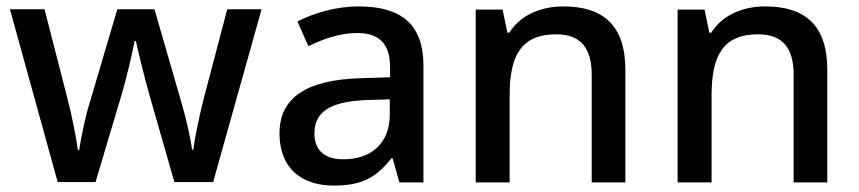

<svg xmlns="http://www.w3.org/2000/svg" viewBox="-20 -569 2681 599"><path d="M447 -270 524 -1H645L796 -540H689L617 -267C602 -209 587 -135 583 -102H579C575 -139 558 -209 546 -249L462 -540H346L260 -249C248 -213 232 -136 227 -101H223C218 -139 204 -211 189 -267L119 -540H11L160 -1H278L358 -269C374 -322 394 -408 400 -441H404C411 -408 432 -322 447 -270Z M1099 -549C1027 -549 959 -528 908 -502L942 -425C988 -447 1039 -466 1094 -466C1159 -466 1197 -437 1197 -358V-328L1105 -325C934 -320 852 -263 852 -153C852 -41 924 10 1021 10C1111 10 1154 -16 1201 -75H1205L1226 0H1301V-365C1301 -491 1234 -549 1099 -549ZM1124 -257 1196 -259V-212C1196 -118 1134 -72 1051 -72C998 -72 961 -96 961 -152C961 -215 1001 -252 1124 -257Z M1737 -549C1669 -549 1604 -523 1569 -467H1563L1548 -539H1464V0H1570V-272C1570 -394 1605 -462 1715 -462C1791 -462 1826 -420 1826 -336V0H1931V-351C1931 -490 1862 -549 1737 -549Z M2367 -549C2299 -549 2234 -523 2199 -467H2193L2178 -539H2094V0H2200V-272C2200 -394 2235 -462 2345 -462C2421 -462 2456 -420 2456 -336V0H2561V-351C2561 -490 2492 -549 2367 -549Z"/></svg>

Font: Noto Sans Gujarati UI Medium
Style: Regular
Weight: 500
Designer: Jelle Bosma - Monotype Design Team, Universal Thirst
Foundry: Monotype Imaging Inc.
Version: Version 2.106